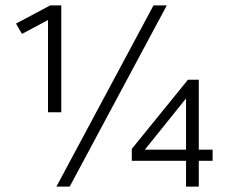

<svg xmlns="http://www.w3.org/2000/svg" viewBox="-20 -688 864 708"><path d="M157 -274V-614L61 -563L39 -601L165 -668H206V-274ZM188 0 546 -668H595L237 0ZM666 0V-95H466V-139L673 -394H713V-136H764V-95H713V0ZM666 -325 514 -136H666Z"/></svg>

Font: Celebes Light
Style: Regular
Weight: 300
Designer: Anugrah Pasau
Foundry: Lafontype
Version: Version 1.000; ttfautohint (v1.8.4)